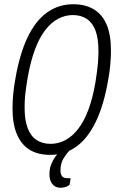

<svg xmlns="http://www.w3.org/2000/svg" viewBox="-20 -718 554 905"><path d="M217 12Q158 12 119 -12.5Q80 -37 59.5 -85.5Q39 -134 39 -207Q39 -237 42 -271.5Q45 -306 52 -344Q72 -462 109.5 -541Q147 -620 201.5 -659Q256 -698 325 -698Q383 -698 423 -673.5Q463 -649 483 -601Q503 -553 503 -480Q503 -450 500 -415Q497 -380 490 -342Q470 -224 432 -145Q394 -66 340 -27Q286 12 217 12ZM218 -40Q255 -40 288 -57.5Q321 -75 348.5 -110.5Q376 -146 396.5 -200.5Q417 -255 430 -331Q434 -357 437 -379Q440 -401 441.5 -418.5Q443 -436 443.5 -450.5Q444 -465 444 -478Q444 -536 430.5 -573Q417 -610 389.5 -628.5Q362 -647 324 -647Q287 -647 254 -629.5Q221 -612 193.5 -576.5Q166 -541 145.5 -486.5Q125 -432 111 -356Q107 -330 103.5 -308Q100 -286 98.5 -269Q97 -252 96.5 -238Q96 -224 96 -210Q96 -152 110.5 -114Q125 -76 152.5 -58Q180 -40 218 -40ZM266 167Q251 167 239.5 160.5Q228 154 220.5 139.5Q213 125 213 103Q213 78 221 57.5Q229 37 242 19Q255 1 269 -12H308L307 -8Q296 3 280.5 27Q265 51 265 86Q265 103 272.5 112.5Q280 122 297 122H313L308 153Q298 161 286.5 164Q275 167 266 167Z"/></svg>

Font: Archivo ExtraCondensed ExtraLight
Style: Italic
Weight: 250
Width: 2
Italic angle: -10°
Designer: Hector Gatti
Foundry: Omnibus-Type
Version: Version 2.001